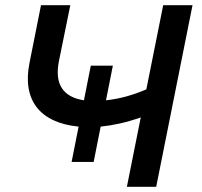

<svg xmlns="http://www.w3.org/2000/svg" viewBox="-20 -720 779 740"><path d="M256 -96 283 -232Q227 -237.5 186.2 -256.5Q145.5 -275.5 121.2 -307Q97 -338.5 90 -381.8Q83 -425 94 -479L138 -700H251L207 -484Q194 -417 218.8 -379.8Q243.5 -342.5 303.5 -333.5L330 -467H415L388.5 -333.5Q427.5 -337.5 466.5 -348.2Q505.5 -359 544 -375.5L609 -700H722L582 0H469L522.5 -267.5Q480 -252.5 441.5 -244Q403 -235.5 368 -232L341 -96Z"/></svg>

Font: Argentum Sans
Style: Italic
Weight: 400
Italic angle: -11.3099°
Designer: Julieta Ulanovsky, Owen Earl, Rasmus Andersson, Cristiano Sobral
Foundry: The Argentum Sans Project Authors
Version: Version 3.131; ttfautohint (v1.8.4.7-5d5b-dirty)